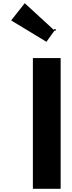

<svg xmlns="http://www.w3.org/2000/svg" viewBox="-20 -1176 454 1203"><path d="M319 -987 135 -1156 50 -1048 271 -914 321 -984H329V-994H319ZM187 -812 186 -811V6L187 7H359L360 6V-811L359 -812Z"/></svg>

Font: Hussar Woodtype
Style: SeBd
Weight: 900
Foundry: Cannot Into Space Fonts
Version: Version 1.07